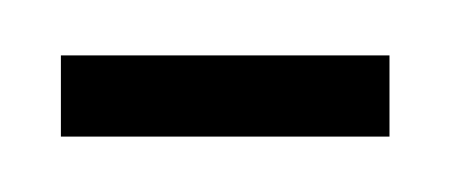

<svg xmlns="http://www.w3.org/2000/svg" viewBox="-20 -698 167 70"><path d="M2.2 -648.2V-677.8H122V-648.2Z"/></svg>

Font: Anybody UltraCondensed Thin
Style: Regular
Weight: 100
Width: 1
Designer: Tyler Finck
Foundry: Etcetera Type Company
Version: Version 1.110